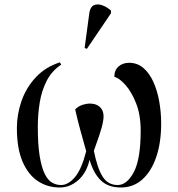

<svg xmlns="http://www.w3.org/2000/svg" viewBox="-20 -823 791 853"><path d="M246 10Q191 10 148 -18.5Q105 -47 80 -105.5Q55 -164 55 -254Q55 -315 75.5 -374Q96 -433 138.5 -479Q181 -525 246 -546L252 -536Q210 -508 187.5 -464Q165 -420 156.5 -367.5Q148 -315 148 -260Q148 -179 156.5 -128.5Q165 -78 179 -50Q193 -22 211.5 -11.5Q230 -1 251 -1Q283 -1 312.5 -35.5Q342 -70 363 -151Q348 -204 335.5 -250Q323 -296 314 -337Q329 -352 347.5 -357.5Q366 -363 378 -363Q411 -363 428 -343Q445 -323 438 -285Q434 -259 421 -221.5Q408 -184 397 -153Q412 -77 435.5 -39Q459 -1 503 -1Q544 -1 574.5 -58.5Q605 -116 605 -242Q605 -313 584.5 -364.5Q564 -416 537 -446Q510 -476 488 -482Q488 -511 506.5 -527.5Q525 -544 554 -544Q590 -544 617 -521Q644 -498 661.5 -459Q679 -420 687.5 -372Q696 -324 696 -274Q696 -189 674 -125Q652 -61 612 -25.5Q572 10 517 10Q461 10 428.5 -21Q396 -52 378 -113Q364 -54 327 -22Q290 10 246 10ZM366 -606 356 -610 377 -766Q381 -792 396.5 -799.5Q412 -807 433 -800Q454 -793 473 -776V-764Z"/></svg>

Font: Noto Serif Display SemiCondensed
Style: Regular
Weight: 400
Width: 4
Designer: Monotype Design Team
Foundry: Monotype Imaging Inc.
Version: Version 2.009